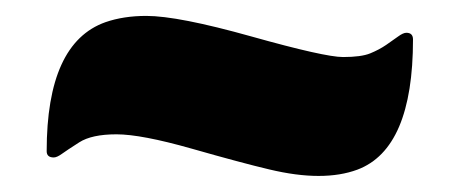

<svg xmlns="http://www.w3.org/2000/svg" viewBox="-20 -864 576 239"><path d="M485.8 -823.2Q494.1 -823.2 494.1 -814.9Q494.1 -678.7 424.8 -652.8Q403.8 -645 376.5 -645Q349.1 -645 315.2 -653.1Q281.2 -661.1 218.5 -679Q155.8 -696.8 125 -696.8Q94.2 -696.8 78.6 -686.8Q63 -676.8 56.9 -672.4Q50.8 -668 46.9 -668Q38.1 -668 38.1 -675.8Q38.1 -810.5 111.3 -836.4Q133.8 -844.2 162.1 -844.2Q201.7 -844.2 293 -818.6Q384.3 -793 407 -793Q429.7 -793 440.9 -797.6Q452.1 -802.2 460.7 -808.1Q469.2 -814 475.6 -818.6Q481.9 -823.2 485.8 -823.2Z"/></svg>

Font: Fz Rammetto One
Style: Regular
Weight: 400
Designer: Vernon Adams
Foundry: Vernon Adams
Version: Vit hóa bi c Thuy @ FontZin.Com